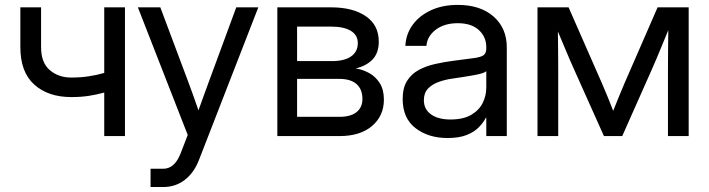

<svg xmlns="http://www.w3.org/2000/svg" viewBox="-20 -545 2840 769"><path d="M265.6 -156.2Q172.9 -156.2 117.2 -206.3Q61.5 -256.3 61.5 -356.4V-515.6H144.5V-356.4Q144.5 -293.9 179.4 -264.2Q214.4 -234.4 265.6 -234.4Q302.7 -234.4 335 -239.3Q367.2 -244.1 397.5 -252.9V-515.6H480.5V0H397.5V-174.3Q367.7 -166 335.9 -161.1Q304.2 -156.2 265.6 -156.2Z M583 204.1V130.9H633.8Q679.7 130.9 703.6 68.8L731.9 -4.4L532.2 -515.6H622.1L733.4 -218.8Q744.1 -189.9 754.6 -160.9Q765.1 -131.8 774.9 -103Q785.2 -131.8 795.7 -160.9Q806.2 -189.9 816.9 -218.8L926.3 -515.6H1014.6L776.9 95.7Q756.8 147.5 719.7 175.8Q682.6 204.1 633.8 204.1Z M1090.8 0V-515.6H1305.7Q1393.6 -515.6 1445.3 -480Q1497.1 -444.3 1497.1 -378.4Q1497.1 -332.5 1471.7 -306.4Q1446.3 -280.3 1404.3 -271Q1433.1 -266.6 1459 -252.2Q1484.9 -237.8 1501.2 -211.7Q1517.6 -185.5 1517.6 -146Q1517.6 -81.1 1470.2 -40.5Q1422.9 0 1339.8 0ZM1169.9 -77.1H1339.8Q1384.3 -77.1 1408 -95.9Q1431.6 -114.7 1431.6 -148.9Q1431.6 -187.5 1408 -208.3Q1384.3 -229 1339.8 -229H1169.9ZM1169.9 -300.3H1309.6Q1359.4 -300.3 1386.2 -319.1Q1413.1 -337.9 1413.1 -372.6Q1413.1 -404.3 1385.3 -421.4Q1357.4 -438.5 1305.7 -438.5H1169.9Z M1772.5 7.8Q1695.8 7.8 1644.3 -31.7Q1592.8 -71.3 1592.8 -148.4Q1592.8 -192.9 1610.1 -220.7Q1627.4 -248.5 1656.5 -264.4Q1685.5 -280.3 1722.4 -288.6Q1759.3 -296.9 1797.9 -301.8Q1847.2 -308.6 1875.5 -312Q1903.8 -315.4 1915.8 -323.2Q1927.7 -331.1 1927.7 -350.6V-355.5Q1927.7 -397.5 1897.7 -424.8Q1867.7 -452.1 1813.5 -452.1Q1759.8 -452.1 1725.3 -426Q1690.9 -399.9 1688 -361.3H1603.5Q1606 -408.7 1632.8 -445.6Q1659.7 -482.4 1706.1 -503.9Q1752.4 -525.4 1813.5 -525.4Q1903.8 -525.4 1956.8 -478.8Q2009.8 -432.1 2009.8 -355.5V0H1927.7V-73.2H1925.8Q1916.5 -54.7 1898.4 -35.9Q1880.4 -17.1 1849.9 -4.6Q1819.3 7.8 1772.5 7.8ZM1784.2 -66.4Q1835 -66.4 1866.7 -84.7Q1898.4 -103 1913.1 -132.3Q1927.7 -161.6 1927.7 -195.3V-259.8Q1918.5 -251 1878.4 -243.9Q1838.4 -236.8 1793.9 -230.5Q1764.2 -226.6 1737.5 -217Q1710.9 -207.5 1694.3 -190.2Q1677.7 -172.9 1677.7 -143.6Q1677.7 -107.4 1706.3 -86.9Q1734.9 -66.4 1784.2 -66.4Z M2132.8 0V-515.6H2257.3L2391.1 -210.9Q2404.3 -180.7 2415 -154.1Q2425.8 -127.4 2436 -101.1Q2446.8 -127.4 2457.3 -154.1Q2467.8 -180.7 2481 -210.9L2613.8 -515.6H2738.3V0H2655.3V-260.7Q2655.3 -315.9 2655.8 -352.1Q2656.2 -388.2 2656.7 -424.3Q2641.1 -386.7 2625.2 -347.9Q2609.4 -309.1 2588.4 -261.7L2472.2 0H2398.9L2281.7 -261.7Q2261.2 -307.1 2245.6 -345Q2230 -382.8 2214.4 -418.9Q2214.8 -384.3 2215.3 -349.1Q2215.8 -314 2215.8 -260.7V0Z"/></svg>

Font: Inter Display
Style: Regular
Weight: 400
Designer: Rasmus Andersson
Foundry: rsms
Version: Version 4.001;git-9221beed3